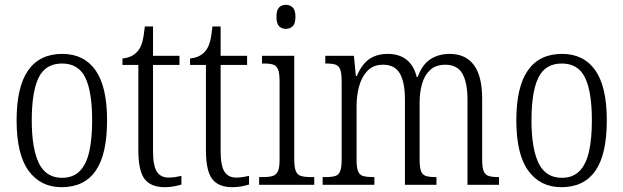

<svg xmlns="http://www.w3.org/2000/svg" viewBox="-20 -768 2591 798"><path d="M236 10Q149 10 99 -58Q49 -126 49 -268Q49 -407 97 -475.5Q145 -544 239 -544Q329 -544 377 -476Q425 -408 425 -268Q425 -126 377.5 -58Q330 10 236 10ZM238 -29Q284 -29 311.5 -57Q339 -85 351 -138Q363 -191 363 -268Q363 -387 334.5 -445.5Q306 -504 238 -504Q169 -504 140.5 -445Q112 -386 112 -268Q112 -151 141.5 -90Q171 -29 238 -29Z M665 10Q607 10 581 -24Q555 -58 555 -143V-498H489V-525Q510 -527 525.5 -534.5Q541 -542 552 -555Q565 -570 571.5 -594Q578 -618 582 -658H616V-536H726V-498H616V-141Q616 -79 632 -54.5Q648 -30 680 -30Q696 -30 708 -32Q720 -34 734 -37V-1Q721 3 703 6.5Q685 10 665 10Z M946 10Q888 10 862 -24Q836 -58 836 -143V-498H770V-525Q791 -527 806.5 -534.5Q822 -542 833 -555Q846 -570 852.5 -594Q859 -618 863 -658H897V-536H1007V-498H897V-141Q897 -79 913 -54.5Q929 -30 961 -30Q977 -30 989 -32Q1001 -34 1015 -37V-1Q1002 3 984 6.5Q966 10 946 10Z M1057 0V-32H1073Q1098 -32 1113 -36.5Q1128 -41 1135 -56Q1142 -71 1142 -103V-431Q1142 -464 1135.5 -479.5Q1129 -495 1115.5 -499.5Q1102 -504 1077 -504H1069V-536H1203V-106Q1203 -73 1209.5 -57Q1216 -41 1231.5 -36.5Q1247 -32 1272 -32H1286V0ZM1168 -648Q1151 -648 1140 -659Q1129 -670 1129 -698Q1129 -726 1140 -737Q1151 -748 1168 -748Q1185 -748 1196.5 -737Q1208 -726 1208 -698Q1208 -670 1196.5 -659Q1185 -648 1168 -648Z M1321 0V-32H1334Q1359 -32 1373.5 -36.5Q1388 -41 1394 -57Q1400 -73 1400 -106V-430Q1400 -463 1394 -479Q1388 -495 1374 -499.5Q1360 -504 1336 -504H1332V-536H1451L1459 -452H1463Q1484 -502 1515.5 -523Q1547 -544 1592 -544Q1622 -544 1646 -534Q1670 -524 1687 -502.5Q1704 -481 1712 -448H1716Q1735 -500 1769 -522Q1803 -544 1849 -544Q1915 -544 1949.5 -498Q1984 -452 1984 -356V-104Q1984 -71 1990.5 -56Q1997 -41 2011.5 -36.5Q2026 -32 2050 -32H2054V0H1923V-354Q1923 -424 1902 -461.5Q1881 -499 1831 -499Q1791 -499 1767.5 -477Q1744 -455 1734 -419Q1724 -383 1724 -341V-105Q1724 -72 1730 -56.5Q1736 -41 1750.5 -36.5Q1765 -32 1789 -32H1794V0H1663V-354Q1663 -426 1642 -462.5Q1621 -499 1572 -499Q1532 -499 1508 -474.5Q1484 -450 1473 -411Q1462 -372 1462 -326V-103Q1462 -71 1468.5 -55.5Q1475 -40 1490.5 -36Q1506 -32 1531 -32H1536V0Z M2313 10Q2226 10 2176 -58Q2126 -126 2126 -268Q2126 -407 2174 -475.5Q2222 -544 2316 -544Q2406 -544 2454 -476Q2502 -408 2502 -268Q2502 -126 2454.5 -58Q2407 10 2313 10ZM2315 -29Q2361 -29 2388.5 -57Q2416 -85 2428 -138Q2440 -191 2440 -268Q2440 -387 2411.5 -445.5Q2383 -504 2315 -504Q2246 -504 2217.5 -445Q2189 -386 2189 -268Q2189 -151 2218.5 -90Q2248 -29 2315 -29Z"/></svg>

Font: Noto Serif Ethiopic Condensed Light
Style: Regular
Weight: 300
Width: 3
Designer: Monotype Design Team
Foundry: Monotype Imaging Inc.
Version: Version 2.102